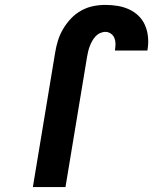

<svg xmlns="http://www.w3.org/2000/svg" viewBox="-20 -763 640 783"><path d="M114 0 205 -549Q209 -574 216.5 -598Q224 -622 237.5 -645Q251 -668 269.5 -687.5Q288 -707 311.5 -720Q335 -733 360 -738Q385 -743 410 -743Q435 -743 459.5 -739Q484 -735 506 -725Q528 -715 545 -698.5Q562 -682 571.5 -660Q581 -638 583.5 -613Q586 -588 582 -563Q582 -562 581.5 -560.5Q581 -559 581 -557H449Q449 -558 449 -558.5Q449 -559 449 -560Q451 -572 451 -584.5Q451 -597 446.5 -608Q442 -619 432 -626Q422 -633 410 -633Q399 -633 388 -628Q377 -623 369 -614Q361 -605 355.5 -595Q350 -585 346 -574.5Q342 -564 339.5 -553Q337 -542 335 -531L247 0Z"/></svg>

Font: Iosevka Curly XBdExObl
Style: Regular
Weight: 800
Width: 7
Italic angle: -9°
Monospace: yes
Designer: Belleve Invis
Foundry: Belleve Invis
Version: Version 11.1.0; ttfautohint (v1.8.3)